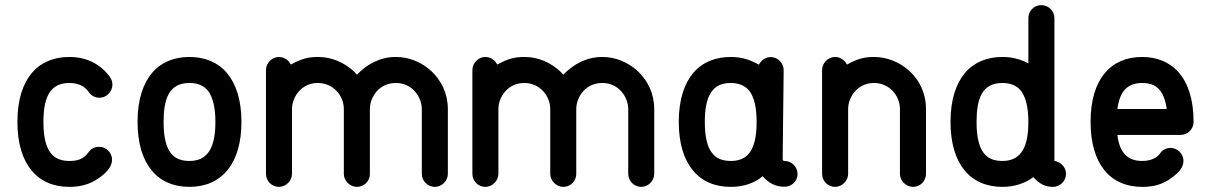

<svg xmlns="http://www.w3.org/2000/svg" viewBox="-20 -729 4724 749"><path d="M325.2 -134.8C305.2 -107.4 281.7 -101.1 250.5 -101.1C220.7 -101.1 194.8 -109.4 177.2 -132.8C159.7 -155.8 149.4 -193.4 149.4 -253.4C149.4 -357.4 180.2 -405.3 250.5 -405.3C287.6 -405.3 312 -390.6 325.7 -370.6C335.9 -355.5 350.6 -347.7 369.1 -347.7C392.6 -347.7 418.5 -369.1 418.5 -398.9C418.5 -409.2 415.5 -418.5 409.7 -427.2C375 -476.6 320.3 -506.8 250.5 -506.8C192.4 -506.8 141.1 -487.3 105.5 -445.8C69.8 -404.3 47.9 -341.3 47.9 -253.4C47.9 -170.9 67.4 -107.4 102.5 -64.9C137.2 -22 188 0 250.5 0C284.2 0 314 -6.3 339.8 -19C367.7 -33.7 417 -64.9 417 -106C417 -135.7 391.6 -156.2 368.2 -156.2C349.1 -156.2 334.5 -148.9 325.2 -134.8Z M719.2 -506.8C661.1 -506.8 609.9 -487.3 574.2 -445.8C538.6 -404.3 516.6 -341.3 516.6 -253.4C516.6 -170.9 536.1 -107.4 571.3 -64.9C606 -22 656.7 0 719.2 0C783.2 0 834 -23.9 868.7 -66.9C903.3 -109.9 921.9 -173.3 921.9 -253.4C921.9 -338.9 900.9 -401.4 865.7 -443.8C830.1 -486.3 778.3 -506.8 719.2 -506.8ZM792 -374C811.5 -348.1 820.3 -306.2 820.3 -253.4C820.3 -194.3 810.1 -157.2 792.5 -133.8C774.4 -109.9 748.5 -101.1 719.2 -101.1C658.2 -101.1 618.2 -133.8 618.2 -253.4C618.2 -342.8 638.7 -405.3 719.2 -405.3C750.5 -405.3 775.9 -395 792 -374Z M1114.7 -477.1C1105.5 -495.1 1087.4 -506.8 1067.9 -506.8C1040.5 -506.8 1017.6 -482.4 1017.6 -456.1V-303.7V-50.8C1017.6 -23.4 1040 0 1067.9 0C1096.2 0 1119.1 -24.4 1119.1 -50.8V-303.7C1119.1 -349.1 1154.3 -405.3 1220.2 -405.3C1278.3 -405.3 1321.3 -357.4 1321.3 -303.7V-50.8C1321.3 -24.4 1344.2 0 1372.6 0C1398.4 0 1422.9 -20.5 1422.9 -50.8V-303.7C1422.9 -347.2 1456.1 -405.3 1524.4 -405.3C1588.4 -405.3 1625.5 -350.6 1625.5 -303.7V-50.8C1625.5 -21.5 1649.9 0 1676.3 0C1703.6 0 1727.1 -23.4 1727.1 -50.8V-303.7C1727.1 -364.3 1701.2 -415.5 1662.6 -451.7C1624 -486.8 1575.7 -506.8 1524.4 -506.8C1462.4 -506.8 1412.1 -478.5 1372.6 -438C1369.1 -440.4 1366.2 -443.8 1363.8 -447.3C1322.8 -486.3 1273.4 -506.8 1220.2 -506.8C1183.1 -506.8 1154.3 -499.5 1114.7 -477.1Z M1919.9 -477.1C1910.6 -495.1 1892.6 -506.8 1873 -506.8C1845.7 -506.8 1822.8 -482.4 1822.8 -456.1V-303.7V-50.8C1822.8 -23.4 1845.2 0 1873 0C1901.4 0 1924.3 -24.4 1924.3 -50.8V-303.7C1924.3 -349.1 1959.5 -405.3 2025.4 -405.3C2083.5 -405.3 2126.5 -357.4 2126.5 -303.7V-50.8C2126.5 -24.4 2149.4 0 2177.7 0C2203.6 0 2228 -20.5 2228 -50.8V-303.7C2228 -347.2 2261.2 -405.3 2329.6 -405.3C2393.6 -405.3 2430.7 -350.6 2430.7 -303.7V-50.8C2430.7 -21.5 2455.1 0 2481.4 0C2508.8 0 2532.2 -23.4 2532.2 -50.8V-303.7C2532.2 -364.3 2506.3 -415.5 2467.8 -451.7C2429.2 -486.8 2380.9 -506.8 2329.6 -506.8C2267.6 -506.8 2217.3 -478.5 2177.7 -438C2174.3 -440.4 2171.4 -443.8 2168.9 -447.3C2127.9 -486.3 2078.6 -506.8 2025.4 -506.8C1988.3 -506.8 1959.5 -499.5 1919.9 -477.1Z M2830.6 -506.8C2772.5 -506.8 2721.2 -487.3 2685.5 -445.8C2649.9 -404.3 2627.9 -341.3 2627.9 -253.4C2627.9 -170.9 2647.5 -107.4 2682.6 -64.9C2717.3 -22 2768.1 0 2830.6 0C2879.4 0 2922.4 -13.7 2955.1 -41.5C2977.1 -16.6 3003.4 -0.5 3039.1 -0.5H3040C3067.4 -0.5 3091.3 -21 3091.3 -50.3C3091.3 -77.1 3069.3 -101.1 3040.5 -101.1H3040C3038.6 -101.1 3033.2 -101.6 3033.2 -107.9L3037.1 -455.6C3037.1 -481.9 3015.6 -506.3 2986.8 -506.3C2967.3 -506.3 2949.7 -494.6 2940.4 -476.6C2905.8 -496.1 2873 -506.8 2830.6 -506.8ZM2903.8 -374C2920.9 -350.6 2931.6 -314 2931.6 -253.4C2931.6 -193.4 2921.4 -156.2 2903.8 -132.8C2886.2 -109.4 2860.4 -101.1 2830.6 -101.1C2800.8 -101.1 2774.9 -109.4 2757.3 -132.8C2739.7 -155.8 2729.5 -193.4 2729.5 -253.4C2729.5 -357.4 2760.3 -405.3 2830.6 -405.3C2863.3 -405.3 2887.7 -394 2903.8 -374Z M3284.2 -477.1C3274.9 -495.1 3256.8 -506.8 3237.3 -506.8C3210 -506.8 3187 -482.4 3187 -456.1V-303.7V-50.8C3187 -23.4 3209.5 0 3237.3 0C3265.6 0 3288.6 -24.4 3288.6 -50.8V-303.7C3288.6 -349.1 3323.7 -405.3 3389.6 -405.3C3447.8 -405.3 3490.7 -357.4 3490.7 -303.7V-50.8C3490.7 -24.4 3513.7 0 3542 0C3567.9 0 3592.3 -20.5 3592.3 -50.8V-303.7C3592.3 -429.2 3487.3 -506.8 3389.6 -506.8C3352.5 -506.8 3323.7 -499.5 3284.2 -477.1Z M3991.7 -481.9C3960.4 -498 3929.2 -506.8 3890.6 -506.8C3832.5 -506.8 3781.2 -487.3 3745.6 -445.8C3710 -404.3 3688 -341.3 3688 -253.4C3688 -170.9 3707.5 -107.4 3742.7 -64.9C3777.3 -22 3828.1 0 3890.6 0C3938 0 3979.5 -14.2 4011.2 -38.1C4034.7 -10.7 4058.6 0 4088.4 0C4114.7 0 4138.7 -22.9 4138.7 -50.8C4138.7 -78.1 4115.7 -98.6 4093.3 -101.1V-658.2C4093.3 -687 4069.3 -709 4042.5 -709C4012.2 -709 3991.7 -684.6 3991.7 -658.2ZM3963.4 -374C3982.9 -348.1 3991.7 -306.2 3991.7 -253.4C3991.7 -194.3 3981.4 -157.2 3963.9 -133.8C3945.8 -109.9 3919.9 -101.1 3890.6 -101.1C3829.6 -101.1 3789.6 -133.8 3789.6 -253.4C3789.6 -342.8 3810.1 -405.3 3890.6 -405.3C3921.9 -405.3 3947.3 -395 3963.4 -374Z M4505.9 -131.3C4496.6 -116.7 4474.1 -101.1 4435.5 -101.1C4375.5 -101.1 4346.7 -137.7 4338.9 -202.6H4585.4C4611.8 -202.6 4636.2 -224.1 4636.2 -253.4C4636.2 -431.6 4547.4 -506.8 4435.5 -506.8C4374.5 -506.8 4324.2 -485.4 4289.1 -442.9C4253.9 -400.4 4234.4 -337.4 4234.4 -253.4C4234.4 -171.9 4253.4 -108.9 4287.6 -65.9C4321.8 -22.9 4372.6 0 4435.5 0C4469.7 0 4512.2 -4.4 4556.2 -39.6C4573.7 -53.7 4596.7 -72.8 4596.7 -101.6C4596.7 -130.4 4571.8 -151.9 4546.9 -151.9C4529.3 -151.9 4515.1 -144.5 4505.9 -131.3ZM4363.8 -374.5C4379.4 -394 4402.8 -405.3 4435.5 -405.3C4502 -405.3 4522.5 -362.8 4531.7 -303.7H4338.9C4342.8 -330.6 4348.6 -353.5 4363.8 -374.5Z"/></svg>

Font: LOB TGL 0-17
Style: Regular
Weight: 400
Designer: Peter Wiegel + adaptations and expanded glyphset by Studio LOB
Foundry: Peter Wiegel + adaptations and expanded glyphset by Studio LOB
Version: Version 1.003;Glyphs 3.1.2 (3151)